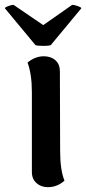

<svg xmlns="http://www.w3.org/2000/svg" viewBox="-57 -761 357 795"><path d="M210 -13Q180 14 141 14Q113 14 94 -3Q75 -20 75 -49V-379Q75 -454 57 -502Q89 -528 124 -528Q154 -528 172.5 -511.5Q191 -495 191 -466L192 -136Q192 -57 210 -13ZM122 -657 242 -741Q250 -741 264.5 -736Q279 -731 280 -727L153 -574Q144 -571 124 -571Q99 -571 90 -574L-37 -727Q-36 -731 -22.5 -736Q-9 -741 -1 -741Z"/></svg>

Font: Arima Madurai ExtraBold
Style: Regular
Weight: 800
Designer: Joana Correia and Natanael Gama
Foundry: NDISCOVER
Version: Version 1.019